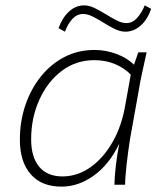

<svg xmlns="http://www.w3.org/2000/svg" viewBox="-20 -688 599 715"><path d="M209 7Q135 7 94.5 -39Q54 -85 54 -168Q54 -236 74.5 -296.5Q95 -357 132.5 -403.5Q170 -450 220.5 -476Q271 -502 332 -502Q374 -502 414 -487Q454 -472 479 -447L495 -493H526Q516 -448 508.5 -413.5Q501 -379 497 -353L464 -169Q457 -124 451.5 -75.5Q446 -27 446 0H406Q408 -68 424 -153Q388 -77 330.5 -35Q273 7 209 7ZM213 -31Q268 -31 316.5 -65Q365 -99 399.5 -159.5Q434 -220 447 -299L467 -410Q443 -435 408 -449.5Q373 -464 331 -464Q263 -464 210 -424Q157 -384 126.5 -316.5Q96 -249 96 -169Q96 -103 126 -67Q156 -31 213 -31ZM447 -570Q428 -570 407.5 -580Q387 -590 366.5 -603Q346 -616 326 -626Q306 -636 290 -636Q267 -636 250 -618Q233 -600 222 -570L198 -583Q212 -622 237 -645Q262 -668 294 -668Q312 -668 332.5 -658Q353 -648 374 -635Q395 -622 414.5 -612Q434 -602 451 -602Q473 -602 490 -620.5Q507 -639 519 -668L543 -655Q529 -615 503.5 -592.5Q478 -570 447 -570Z"/></svg>

Font: Livvic ExtraLight
Style: Italic
Weight: 275
Italic angle: -10°
Designer: Jacques Le Bailly, Baron von Fonthausen
Version: Version 1.001; ttfautohint (v1.8.2)